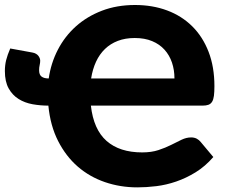

<svg xmlns="http://www.w3.org/2000/svg" viewBox="-24 -760 927 788"><path d="M349 -326.5Q360 -228.5 413.5 -181.5Q467 -134.5 559.5 -134.5Q597.5 -134.5 626.2 -144Q655 -153.5 678.2 -165.2Q701.5 -177 721.2 -186.5Q741 -196 760.5 -196Q773.5 -196 783.5 -190.8Q793.5 -185.5 800 -177L851.5 -115.5Q818 -77 779 -53Q740 -29 699.2 -15Q658.5 -1 617.8 4Q577 9 540 9Q469.5 9 406.8 -12.5Q344 -34 295.2 -76.2Q246.5 -118.5 214.5 -181.2Q182.5 -244 174.5 -326.5H174Q141.5 -326.5 109.5 -332.2Q77.5 -338 52.2 -353.8Q27 -369.5 11.5 -397.2Q-4 -425 -4 -468.5Q-4 -492 1.2 -513.2Q6.5 -534.5 18 -561L108.5 -544.5Q117.5 -543 123.8 -539.2Q130 -535.5 133.8 -530.5Q137.5 -525.5 139.2 -520.5Q141 -515.5 141 -511Q141 -502.5 138.8 -493Q136.5 -483.5 136.5 -472Q136.5 -453 146.8 -445.5Q157 -438 176 -438Q185 -501 213.5 -556Q242 -611 287.5 -651.8Q333 -692.5 394.2 -716Q455.5 -739.5 530 -739.5Q602 -739.5 661.8 -717.2Q721.5 -695 764.8 -652.2Q808 -609.5 832 -547.5Q856 -485.5 856 -406.5Q856 -382.5 854 -367Q852 -351.5 846.5 -342.5Q841 -333.5 831.5 -330Q822 -326.5 807.5 -326.5ZM692 -438Q692 -473 681.8 -503.2Q671.5 -533.5 651.2 -556Q631 -578.5 600.5 -591.2Q570 -604 529 -604Q490 -604 459.5 -592.2Q429 -580.5 406.8 -559Q384.5 -537.5 370.2 -506.8Q356 -476 350 -438Z"/></svg>

Font: Lato
Style: Regular
Weight: 900
Designer: Lukasz Dziedzic with Adam Twardoch and Botio Nikoltchev
Foundry: tyPoland Lukasz Dziedzic
Version: Version 2.010; 2014-09-01; http://www.latofonts.com/; ttfaut